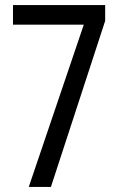

<svg xmlns="http://www.w3.org/2000/svg" viewBox="-20 -734 469 754"><path d="M93 0H180L393 -652V-714H31V-637H309Z"/></svg>

Font: Noto Sans Gujarati UI ExtraCondensed
Style: Regular
Weight: 400
Width: 2
Designer: Jelle Bosma - Monotype Design Team, Universal Thirst
Foundry: Monotype Imaging Inc.
Version: Version 2.106